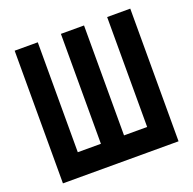

<svg xmlns="http://www.w3.org/2000/svg" viewBox="-124 -826 958 952"><g transform="rotate(-20 355.0 -350.0)"><path d="M538 -700H660V0H50V-700H172V-120H294V-700H416V-120H538Z"/></g></svg>

Font: Tschichold
Style: Bold
Weight: 700
Designer: Peter Wiegel
Foundry: Peter Wiegel
Version: Version 1.000; ttfautohint (v1.3)